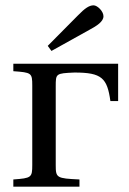

<svg xmlns="http://www.w3.org/2000/svg" viewBox="-20 -700 483 720"><path d="M159 -528 173 -509 315 -588C343 -603 368 -619 368 -639C368 -658 345 -680 331 -680C315 -680 299 -670 271 -641ZM30 0H278V-27C192 -31 189 -33 189 -81V-376C189 -424 189 -425 259 -428H260C362 -428 382 -407 394 -321H423V-461H30V-433C98 -428 101 -427 101 -379V-82C101 -34 98 -32 30 -27Z"/></svg>

Font: erewhon
Style: Regular
Weight: 400
Version: Version 1.0.0